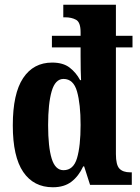

<svg xmlns="http://www.w3.org/2000/svg" viewBox="-20 -780 589 810"><path d="M203 10Q122 10 78 -54.5Q34 -119 34 -251Q34 -385 77.5 -450.5Q121 -516 200 -516Q246 -516 273.5 -495Q301 -474 318 -442H322Q321 -455 320.5 -486.5Q320 -518 320 -545V-580H199V-629H320V-644Q320 -686 301 -696.5Q282 -707 255 -707H247V-760H469V-629H539V-580H469V-130Q469 -84 484 -68.5Q499 -53 529 -53H536V0H360L335 -78H331Q312 -37 281.5 -13.5Q251 10 203 10ZM248 -62Q290 -62 305 -113Q320 -164 320 -253Q320 -341 305 -394Q290 -447 248 -447Q213 -447 198 -395Q183 -343 183 -252Q183 -160 198 -111Q213 -62 248 -62Z"/></svg>

Font: Noto Serif ExtraCondensed ExtraBold
Style: Regular
Weight: 800
Width: 2
Designer: Monotype Design Team
Foundry: Monotype Imaging Inc.
Version: Version 2.013; ttfautohint (v1.8.4.7-5d5b)